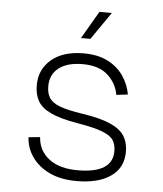

<svg xmlns="http://www.w3.org/2000/svg" viewBox="-53 -773 705 832"><g transform="rotate(5 300.0 -357.5)"><path d="M311 12Q242 12 193.5 -11Q145 -34 117.5 -72.5Q90 -111 87 -159L137 -164Q141 -105 186.5 -70Q232 -35 311 -35Q463 -35 463 -131Q463 -158 451.5 -177.5Q440 -197 403.5 -211.5Q367 -226 294 -238Q217 -251 176 -270.5Q135 -290 119 -318.5Q103 -347 103 -387Q103 -456 154 -499Q205 -542 294 -542Q356 -542 399 -520Q442 -498 467 -461.5Q492 -425 500 -381L450 -375Q442 -424 403.5 -459.5Q365 -495 294 -495Q227 -495 190 -466.5Q153 -438 153 -387Q153 -355 166.5 -335Q180 -315 214 -302.5Q248 -290 309 -281Q389 -269 433 -249.5Q477 -230 495 -201.5Q513 -173 513 -133Q513 -63 459 -25.5Q405 12 311 12ZM276 -607 346 -727H400L317 -607Z"/></g></svg>

Font: Geist Mono ExtraLight
Style: Regular
Weight: 200
Monospace: yes
Designer: Basement.studio, Andrés Briganti, Mateo Zaragoza
Foundry: Basement.studio, Vercel, Andrés Briganti, Guido Ferreyra, Mateo Zaragoza
Version: Version 1.500; ttfautohint (v1.8.4.7-5d5b)